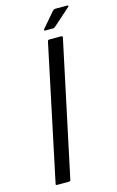

<svg xmlns="http://www.w3.org/2000/svg" viewBox="-124 -857 555 907"><g transform="rotate(-15 154.0 -403.0)"><path d="M104 -7Q103 0 95 0H37Q30 0 32 -7L171 -665Q172 -673 180 -673H238Q241 -673 243 -671Q245 -669 244 -665ZM210 -719H172Q167 -719 167 -722Q167 -725 170 -728L231 -799Q235 -803 237.5 -804.5Q240 -806 246 -806H303Q306 -806 307.5 -803.5Q309 -801 306 -799L224 -726Q220 -723 217 -721Q214 -719 210 -719Z"/></g></svg>

Font: Glory
Style: Italic
Weight: 400
Italic angle: -12°
Designer: Robert Leuschke
Foundry: Robert Leuschke
Version: Version 1.011